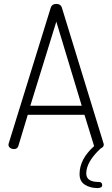

<svg xmlns="http://www.w3.org/2000/svg" viewBox="-20 -757 570 975"><path d="M481 167Q499 167 499 183Q499 198 475 198Q438 198 411 181Q384 164 384 127Q384 51 458 -15L409 -174H121L73 -15Q68 0 51 0Q40 0 31.5 -6Q23 -12 23 -22Q23 -26 24 -28L238 -719Q244 -737 266 -737Q288 -737 294 -719L506 -28Q506 -27 506.5 -25.5Q507 -24 507 -22Q507 -10 491 -3Q418 65 418 124Q418 167 481 167ZM134 -220H395L266 -647Z"/></svg>

Font: Dosis
Style: Light
Weight: 300
Designer: Edgar Tolentino, Pablo Impallari, Igino Marini
Foundry: Edgar Tolentino, Pablo Impallari, Igino Marini
Version: Version 1.007